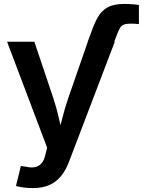

<svg xmlns="http://www.w3.org/2000/svg" viewBox="-20 -753 742 980"><path d="M427.7 -540 445.3 -587.4Q460.9 -632.8 479.5 -665.5Q498 -698.2 529.5 -715.6Q561 -732.9 615.2 -732.9Q636.2 -732.9 655.3 -731.4Q674.3 -730 689 -727.5V-629.9Q679.2 -631.3 668 -631.8Q656.7 -632.3 646.5 -632.3Q624 -632.3 611.8 -627.2Q599.6 -622.1 593.3 -611.6Q586.9 -601.1 580.6 -585.4L563 -540ZM61.5 196.3 86.4 94.2 111.3 97.7Q137.7 104 158 100.1Q178.2 96.2 191.9 80.8Q205.6 65.4 211.4 37.1L220.7 1L16.1 -540H155.3L252.4 -251.5Q269 -200.7 280.5 -149.9Q292 -99.1 305.7 -45.9H271.5Q285.2 -99.1 298.1 -150.1Q311 -201.2 328.1 -251.5L428.2 -540H565.9L332.5 71.8Q316.4 115.2 291.7 145.5Q267.1 175.8 231.9 191.4Q196.8 207 148.4 207Q122.1 207 99.1 203.9Q76.2 200.7 61.5 196.3Z"/></svg>

Font: V-Inter
Style: SemiBold-600
Weight: 600
Designer: Rasmus Andersson
Foundry: rsms
Version: Version 4.000;git-4146feb